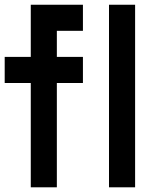

<svg xmlns="http://www.w3.org/2000/svg" viewBox="-20 -798 707 818"><path d="M222.2 -555.6H333.3V-444.4H222.2V0H111.1V-444.4H0V-555.6H111.1V-777.8H333.3V-666.7H222.2ZM555.6 0H444.4V-777.8H555.6Z"/></svg>

Font: Pixeloid Mono
Style: Regular
Weight: 400
Monospace: yes
Designer: GGBotNet
Foundry: GGBotNet
Version: 0.5